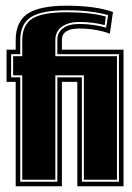

<svg xmlns="http://www.w3.org/2000/svg" viewBox="-20 -653 462 673"><path d="M35 0V-366H3V-479H35V-512Q35 -577 77 -605Q119 -633 214 -633Q263 -633 304 -627.5Q345 -622 376 -611L365 -535Q344 -543 316 -548Q288 -553 258 -553Q197 -553 197 -513V-479H413V0H251V-366H197V0ZM51 -16H181V-382H267V-16H397V-463H181V-513Q181 -539 201 -554Q221 -569 258 -569Q284 -569 308 -565.5Q332 -562 352 -556L359 -600Q299 -617 214 -617Q126 -617 88.5 -593Q51 -569 51 -512V-463H19V-382H51ZM58 -23V-389H26V-456H58V-512Q58 -565 93 -587.5Q128 -610 214 -610Q297 -610 351 -595L347 -565Q305 -576 258 -576Q220 -576 197 -559.5Q174 -543 174 -513V-456H390V-23H274V-389H174V-23Z"/></svg>

Font: Alumni Sans Collegiate One
Style: Regular
Weight: 400
Designer: Robert E. Leuschke
Foundry: Robert E. Leuschke
Version: Version 1.100